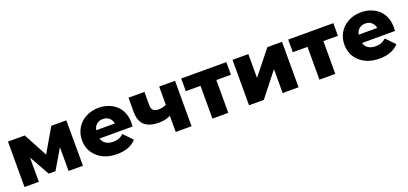

<svg xmlns="http://www.w3.org/2000/svg" viewBox="17 -1347 4569 2152"><g transform="rotate(-20 2302.0 -271.0)"><path d="M64 0V-542H264.2L416 -258.8L581.1 -542H759.8L761.2 0H589.8V-284.2L451.2 -47.9H370.1L234.9 -289.1V0Z M1167.5 8.8Q1024.4 8.8 936.5 -70.1Q848.6 -148.9 848.6 -272Q848.6 -352.1 887.5 -416Q926.3 -480 994.4 -515.4Q1062.5 -550.8 1146.5 -550.8Q1207 -550.8 1259.5 -531.7Q1312 -512.7 1351.6 -477.8Q1391.1 -442.9 1413.8 -389.2Q1436.5 -335.4 1436.5 -270Q1436.5 -253.4 1434.6 -223.1H1040.5Q1051.8 -181.6 1086.4 -158.9Q1121.1 -136.2 1172.9 -136.2Q1212.9 -136.2 1241.5 -147.2Q1270 -158.2 1297.9 -183.1L1397.9 -79.1Q1321.3 8.8 1167.5 8.8ZM1037.6 -323.2H1258.8Q1251.5 -366.2 1221.9 -391.1Q1192.4 -416 1148.9 -416Q1104.5 -416 1074.7 -391.1Q1044.9 -366.2 1037.6 -323.2Z M1729.5 -162.1Q1615.2 -162.1 1558.3 -213.1Q1501.5 -264.2 1501.5 -374V-542H1691.4V-387.2Q1691.4 -342.3 1711.7 -322.8Q1731.9 -303.2 1773.4 -303.2Q1824.7 -303.2 1867.7 -324.2V-542H2056.6V0H1867.7V-192.9Q1809.1 -162.1 1729.5 -162.1Z M2305.7 0V-391.1H2130.4V-542H2668.5V-391.1H2494.6V0Z M2742.2 0V-542H2931.2V-257.8L3158.2 -542H3333V0H3143.1V-285.2L2918.5 0Z M3582 0V-391.1H3406.7V-542H3944.8V-391.1H3771V0Z M4297.4 8.8Q4154.3 8.8 4066.4 -70.1Q3978.5 -148.9 3978.5 -272Q3978.5 -352.1 4017.3 -416Q4056.2 -480 4124.3 -515.4Q4192.4 -550.8 4276.4 -550.8Q4336.9 -550.8 4389.4 -531.7Q4441.9 -512.7 4481.4 -477.8Q4521 -442.9 4543.7 -389.2Q4566.4 -335.4 4566.4 -270Q4566.4 -253.4 4564.5 -223.1H4170.4Q4181.6 -181.6 4216.3 -158.9Q4251 -136.2 4302.7 -136.2Q4342.8 -136.2 4371.3 -147.2Q4399.9 -158.2 4427.7 -183.1L4527.8 -79.1Q4451.2 8.8 4297.4 8.8ZM4167.5 -323.2H4388.7Q4381.3 -366.2 4351.8 -391.1Q4322.3 -416 4278.8 -416Q4234.4 -416 4204.6 -391.1Q4174.8 -366.2 4167.5 -323.2Z"/></g></svg>

Font: Montserrat ExtraBold
Style: Regular
Weight: 800
Designer: Julieta Ulanovsky
Foundry: Julieta Ulanovsky
Version: Version 9.000